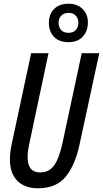

<svg xmlns="http://www.w3.org/2000/svg" viewBox="-20 -999 552 1029"><path d="M183 10Q112 10 72.5 -30.5Q33 -71 33 -144Q33 -162 35.5 -183.5Q38 -205 43 -228L147 -714H240L136 -224Q128 -187 128 -156Q128 -75 195 -75Q243 -75 270 -112.5Q297 -150 315 -233L418 -714H512L406 -223Q383 -115 332.5 -52.5Q282 10 183 10ZM347 -773Q297 -773 269.5 -801.5Q242 -830 242 -877Q242 -923 270 -951Q298 -979 347 -979Q394 -979 422.5 -951Q451 -923 451 -879Q451 -832 423.5 -802.5Q396 -773 347 -773ZM348 -823Q372 -823 386 -838Q400 -853 400 -877Q400 -900 386 -915Q372 -930 348 -930Q322 -930 308 -915Q294 -900 294 -877Q294 -853 307.5 -838Q321 -823 348 -823Z"/></svg>

Font: Noto Sans ExtraCondensed Medium
Style: Italic
Weight: 500
Width: 2
Italic angle: -12°
Designer: Monotype Design Team
Foundry: Monotype Imaging Inc.
Version: Version 2.013; ttfautohint (v1.8.4.7-5d5b)